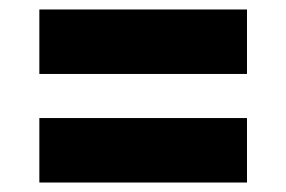

<svg xmlns="http://www.w3.org/2000/svg" viewBox="-20 -546 603 405"><path d="M63 -390V-526H501V-390ZM63 -161V-297H501V-161Z"/></svg>

Font: Noto Sans Mono SemiCondensed Black
Style: Regular
Weight: 900
Width: 4
Designer: Monotype Design Team
Foundry: Monotype Imaging Inc.
Version: Version 2.014; ttfautohint (v1.8.4.7-5d5b)